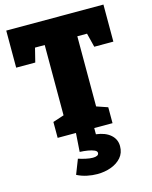

<svg xmlns="http://www.w3.org/2000/svg" viewBox="-141 -800 921 1166"><g transform="rotate(-15 319.5 -217.5)"><path d="M147 0V-100L217 -123V-565H156L134 -477H14V-710H625V-477H505L483 -565H422V-124L492 -100V0ZM324 275Q292 275 259 268Q226 261 197 246L233 154Q254 161 279 166.5Q304 172 323 172Q340 172 350 167Q360 162 360 151Q360 140 344 133Q328 126 304 122Q280 118 254 117L262 0H377V39Q435 46 467.5 74.5Q500 103 500 146Q500 189 475 217.5Q450 246 410 260.5Q370 275 324 275Z"/></g></svg>

Font: Bitter Black
Style: Regular
Weight: 900
Designer: Sol Matas, and Bitter project Authors
Foundry: Sol Matas
Version: Version 2.001